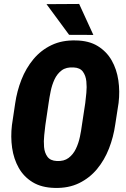

<svg xmlns="http://www.w3.org/2000/svg" viewBox="-20 -921 625 951"><path d="M567.4 -411.6 550.8 -304.2Q542 -242.2 519.8 -185.3Q497.6 -128.4 460.9 -84Q424.3 -39.6 371.8 -13.9Q319.3 11.7 251 9.8Q185.5 8.3 141.6 -18.6Q97.7 -45.4 72.8 -89.6Q47.9 -133.8 40 -188.7Q32.2 -243.7 39.1 -301.3L55.2 -409.2Q64 -469.7 86.2 -526.4Q108.4 -583 145.5 -627.7Q182.6 -672.4 235.1 -697.5Q287.6 -722.7 356 -720.7Q420.4 -719.7 464.1 -692.9Q507.8 -666 533 -622.1Q558.1 -578.1 566.2 -523.2Q574.2 -468.3 567.4 -411.6ZM385.7 -301.3 402.3 -410.6Q404.8 -431.6 407.7 -460.7Q410.6 -489.7 407.7 -518.1Q404.8 -546.4 390.6 -565.9Q376.5 -585.4 345.2 -586.9Q308.1 -589.4 285.6 -572.5Q263.2 -555.7 250.2 -528.1Q237.3 -500.5 231 -469Q224.6 -437.5 220.7 -409.7L204.6 -300.8Q202.1 -279.8 199 -250.7Q195.8 -221.7 198.2 -192.9Q200.7 -164.1 215.1 -144.5Q229.5 -125 261.2 -123.5Q296.9 -121.6 319.6 -138.7Q342.3 -155.8 355.7 -183.6Q369.1 -211.4 375.7 -242.9Q382.3 -274.4 385.7 -301.3ZM372.1 -901.4 442.4 -748 322.3 -748.5 210.4 -900.4Z"/></svg>

Font: Roboto Condensed Black
Style: Italic
Weight: 900
Italic angle: -12°
Designer: Christian Robertson
Foundry: Google
Version: Version 3.008; 2023